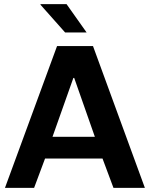

<svg xmlns="http://www.w3.org/2000/svg" viewBox="-20 -909 725 929"><path d="M4 0 256 -686H430L681 0H529L476 -142H198L145 0ZM234 -247H439L339 -532H335ZM295 -752 176 -886V-889H302L399 -752Z"/></svg>

Font: Chivo Medium SemiBold
Style: Regular
Weight: 600
Version: Version 2.002